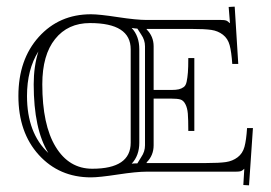

<svg xmlns="http://www.w3.org/2000/svg" viewBox="-20 -515 813 576"><path d="M415 -79.1V-376Q415 -395 403.8 -411.1L392.1 -429.2Q386.7 -429.2 375 -431.2Q397.9 -406.7 397.9 -367.2V-86.9Q397.9 -48.3 375 -23.9Q380.9 -24.9 392.1 -24.9L403.8 -43.9Q415 -60.1 415 -79.1ZM256.8 -8.8Q372.1 -8.8 372.1 -86.9V-367.2Q372.1 -445.8 250 -445.8Q183.6 -445.8 145.3 -397.9Q106.9 -350.1 106.9 -262.2Q106.9 -140.1 147 -74.5Q187 -8.8 256.8 -8.8ZM419.9 0Q389.6 0 333.7 8.5Q277.8 17.1 252.9 17.1Q157.7 17.1 96.4 -50.3Q35.2 -117.7 35.2 -227.1Q35.2 -336.4 96.4 -404.3Q157.7 -472.2 252.9 -472.2Q277.8 -472.2 333.7 -463.6Q389.6 -455.1 419.9 -455.1H643.1Q654.3 -455.1 658.7 -453.4Q663.1 -451.7 668.9 -445.8H669.9L666 -494.1L684.1 -495.1L694.8 -323.2H676.8Q674.3 -359.9 668.9 -379.6Q663.6 -399.4 648.7 -410.9Q633.8 -422.4 613.8 -425.3Q593.8 -428.2 555.2 -428.2H419.9V-426.8Q440.9 -405.8 440.9 -376V-245.1H493.2Q508.3 -245.1 516.4 -247.1Q524.4 -249 531 -253.7Q537.6 -258.3 540 -270.3Q542.5 -282.2 543.7 -297.6Q544.9 -313 544.9 -340.8H563V-122.1H544.9Q544.9 -156.7 543.5 -174.1Q542 -191.4 536.1 -202.6Q530.3 -213.9 521 -216.6Q511.7 -219.2 493.2 -219.2H440.9V-79.1Q440.9 -48.8 419.9 -27.8V-25.9H599.1Q637.7 -25.9 657.7 -28.8Q677.7 -31.7 692.9 -43.2Q708 -54.7 713.4 -74.5Q718.8 -94.2 721.2 -130.9H738.8L727.1 41L710 40L712.9 -8.8Q707.5 -3.4 703.1 -1.7Q698.7 0 687 0ZM95.2 -360.8Q61 -306.2 61 -227.1Q61 -115.7 125 -56.2Q81.1 -127.4 81.1 -262.2Q81.1 -315.9 95.2 -360.8Z"/></svg>

Font: FoglihtenNo01
Style: Regular
Weight: 500
Version: Version 0.61